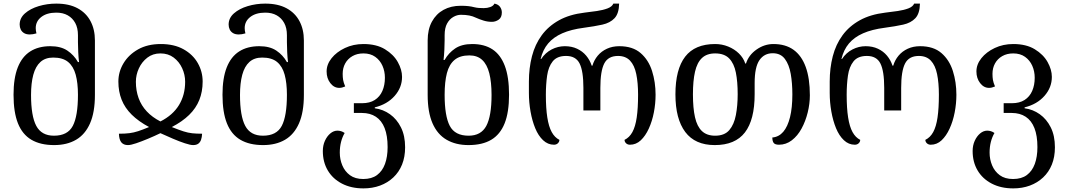

<svg xmlns="http://www.w3.org/2000/svg" viewBox="-20 -792 5916 1064"><path d="M280 12Q204 12 154 -17.5Q104 -47 79.5 -108.5Q55 -170 55 -267Q55 -359 78.5 -418.5Q102 -478 147.5 -507Q193 -536 259 -536Q317 -536 353.5 -511.5Q390 -487 412 -448H418Q415 -473 413.5 -503.5Q412 -534 412 -558V-597Q412 -637 397 -664.5Q382 -692 355.5 -707Q329 -722 292 -722Q240 -722 209 -698Q178 -674 178 -636Q178 -629 179 -622Q180 -615 182 -607Q172 -604 162.5 -602.5Q153 -601 145 -601Q126 -601 113.5 -608.5Q101 -616 95 -628.5Q89 -641 89 -656Q89 -692 118.5 -718Q148 -744 194.5 -758Q241 -772 292 -772Q362 -772 409.5 -746.5Q457 -721 481.5 -675Q506 -629 506 -568V-266Q506 -170 479 -108.5Q452 -47 401.5 -17.5Q351 12 280 12ZM279 -40Q355 -40 383.5 -94.5Q412 -149 412 -267Q412 -332 399.5 -378Q387 -424 357.5 -448.5Q328 -473 275 -473Q231 -473 204 -448.5Q177 -424 164.5 -377.5Q152 -331 152 -266Q152 -149 181 -94.5Q210 -40 279 -40Z M689 12Q665 12 652.5 -3Q640 -18 639 -51Q673 -51 697 -54Q721 -57 745.5 -65Q770 -73 806 -88Q748 -119 710 -156.5Q672 -194 654 -239.5Q636 -285 636 -340Q636 -394 664.5 -441.5Q693 -489 745.5 -518.5Q798 -548 871 -548Q945 -548 997 -519Q1049 -490 1076 -442.5Q1103 -395 1103 -340Q1103 -284 1084.5 -238Q1066 -192 1028 -155Q990 -118 932 -88Q972 -72 997 -64Q1022 -56 1045 -53.5Q1068 -51 1100 -51Q1099 -31 1094 -17Q1089 -3 1078.5 4.5Q1068 12 1050 12Q1035 12 1004.5 2Q974 -8 938 -23.5Q902 -39 869 -54Q836 -38 800 -23Q764 -8 734.5 2Q705 12 689 12ZM869 -119Q938 -154 972 -210Q1006 -266 1006 -339Q1006 -378 989.5 -414Q973 -450 942.5 -473Q912 -496 869 -496Q827 -496 796.5 -472.5Q766 -449 749.5 -413Q733 -377 733 -339Q733 -290 748 -248.5Q763 -207 793.5 -174.5Q824 -142 869 -119Z M1438 12Q1362 12 1312 -17.5Q1262 -47 1237.5 -108.5Q1213 -170 1213 -267Q1213 -359 1236.5 -418.5Q1260 -478 1305.5 -507Q1351 -536 1417 -536Q1475 -536 1511.5 -511.5Q1548 -487 1570 -448H1576Q1573 -473 1571.5 -503.5Q1570 -534 1570 -558V-597Q1570 -637 1555 -664.5Q1540 -692 1513.5 -707Q1487 -722 1450 -722Q1398 -722 1367 -698Q1336 -674 1336 -636Q1336 -629 1337 -622Q1338 -615 1340 -607Q1330 -604 1320.5 -602.5Q1311 -601 1303 -601Q1284 -601 1271.5 -608.5Q1259 -616 1253 -628.5Q1247 -641 1247 -656Q1247 -692 1276.5 -718Q1306 -744 1352.5 -758Q1399 -772 1450 -772Q1520 -772 1567.5 -746.5Q1615 -721 1639.5 -675Q1664 -629 1664 -568V-266Q1664 -170 1637 -108.5Q1610 -47 1559.5 -17.5Q1509 12 1438 12ZM1437 -40Q1513 -40 1541.5 -94.5Q1570 -149 1570 -267Q1570 -332 1557.5 -378Q1545 -424 1515.5 -448.5Q1486 -473 1433 -473Q1389 -473 1362 -448.5Q1335 -424 1322.5 -377.5Q1310 -331 1310 -266Q1310 -149 1339 -94.5Q1368 -40 1437 -40Z M1994 252Q1926 252 1875 225.5Q1824 199 1796.5 152.5Q1769 106 1769 45Q1769 14 1780.5 -11.5Q1792 -37 1810.5 -52.5Q1829 -68 1850 -68Q1860 -68 1870 -65Q1880 -62 1890 -55Q1877 -33 1870 -5.5Q1863 22 1863 54Q1863 91 1877 124.5Q1891 158 1919.5 179Q1948 200 1993 200Q2040 200 2069.5 178Q2099 156 2113.5 116.5Q2128 77 2128 23Q2128 -40 2111.5 -82Q2095 -124 2063 -145Q2031 -166 1986 -166H1941V-220H1986Q2029 -220 2057 -238Q2085 -256 2099 -288Q2113 -320 2113 -361Q2113 -397 2099.5 -427.5Q2086 -458 2059.5 -477Q2033 -496 1994 -496Q1959 -496 1933 -481Q1907 -466 1893 -440.5Q1879 -415 1879 -383Q1879 -364 1881.5 -349Q1884 -334 1893 -313Q1884 -309 1876 -307Q1868 -305 1860 -305Q1831 -305 1810.5 -331.5Q1790 -358 1790 -396Q1790 -435 1817.5 -469.5Q1845 -504 1891.5 -526Q1938 -548 1994 -548Q2066 -548 2113.5 -519Q2161 -490 2184.5 -448Q2208 -406 2208 -366Q2208 -307 2167 -260.5Q2126 -214 2057 -197V-192Q2103 -186 2141 -159Q2179 -132 2202 -86Q2225 -40 2225 24Q2225 78 2208 120Q2191 162 2159.5 191.5Q2128 221 2086 236.5Q2044 252 1994 252Z M2576 12Q2506 12 2455 -17.5Q2404 -47 2377 -108.5Q2350 -170 2350 -266V-568Q2350 -629 2373.5 -672Q2397 -715 2438 -737.5Q2479 -760 2533 -760Q2559 -760 2576 -758Q2593 -756 2608 -752Q2621 -749 2633 -748Q2645 -747 2661 -747Q2680 -747 2697 -753Q2714 -759 2720 -772Q2741 -768 2751 -754Q2761 -740 2761 -723Q2761 -695 2743.5 -683Q2726 -671 2706 -671Q2682 -671 2659.5 -678Q2637 -685 2617 -694Q2601 -702 2581 -706Q2561 -710 2534 -710Q2513 -710 2492 -698Q2471 -686 2457.5 -661.5Q2444 -637 2444 -597V-570Q2444 -546 2442.5 -515.5Q2441 -485 2438 -460H2444Q2466 -499 2502.5 -523.5Q2539 -548 2597 -548Q2664 -548 2709 -518.5Q2754 -489 2777.5 -427Q2801 -365 2801 -267Q2801 -170 2776.5 -108.5Q2752 -47 2702.5 -17.5Q2653 12 2576 12ZM2577 -40Q2646 -40 2675 -94.5Q2704 -149 2704 -266Q2704 -337 2691.5 -386Q2679 -435 2652 -460Q2625 -485 2581 -485Q2529 -485 2499 -460Q2469 -435 2456.5 -386.5Q2444 -338 2444 -267Q2444 -149 2472.5 -94.5Q2501 -40 2577 -40Z M3050 10Q3016 10 2989.5 -15Q2963 -40 2946 -81.5Q2929 -123 2920 -174Q2911 -225 2911 -277V-340Q2911 -415 2928 -480.5Q2945 -546 2982 -596.5Q3019 -647 3077.5 -679.5Q3136 -712 3219 -722Q3254 -726 3288 -731Q3322 -736 3347 -745.5Q3372 -755 3379 -772H3411Q3410 -717 3385.5 -691Q3361 -665 3318 -655.5Q3275 -646 3215 -638Q3145 -629 3096 -607.5Q3047 -586 3017.5 -551Q2988 -516 2976 -465H2979Q3002 -500 3037 -518Q3072 -536 3110 -536Q3148 -536 3178 -522Q3208 -508 3228.5 -483.5Q3249 -459 3259 -428H3263Q3272 -459 3292.5 -483.5Q3313 -508 3343.5 -522Q3374 -536 3412 -536Q3486 -536 3530 -498Q3574 -460 3593.5 -398.5Q3613 -337 3613 -267Q3613 -218 3603.5 -169Q3594 -120 3575.5 -79.5Q3557 -39 3531 -14.5Q3505 10 3471 10Q3458 10 3449.5 2Q3441 -6 3441 -17Q3468 -30 3484.5 -60Q3501 -90 3508.5 -141Q3516 -192 3516 -267Q3516 -333 3506 -381.5Q3496 -430 3471.5 -456Q3447 -482 3405 -482Q3350 -482 3328.5 -440Q3307 -398 3307 -305V-180H3213V-305Q3213 -398 3192 -440Q3171 -482 3117 -482Q3067 -482 3043 -452Q3019 -422 3012 -373Q3005 -324 3005 -267Q3005 -192 3013 -141Q3021 -90 3037.5 -60Q3054 -30 3080 -17Q3080 -6 3071.5 2Q3063 10 3050 10Z M3941 12Q3832 12 3777.5 -60.5Q3723 -133 3723 -269Q3723 -408 3777 -478Q3831 -548 3943 -548Q3981 -548 4015.5 -534Q4050 -520 4075 -495.5Q4100 -471 4110 -440H4114Q4129 -487 4172.5 -517.5Q4216 -548 4266 -548Q4333 -548 4377.5 -516Q4422 -484 4445 -421Q4468 -358 4468 -264Q4468 -217 4456 -168.5Q4444 -120 4422 -79.5Q4400 -39 4368 -14.5Q4336 10 4297 10Q4275 10 4267.5 0Q4260 -10 4260 -30Q4296 -33 4320.5 -61.5Q4345 -90 4358 -142.5Q4371 -195 4371 -269Q4371 -331 4362 -382.5Q4353 -434 4329.5 -465.5Q4306 -497 4262 -497Q4215 -497 4188.5 -458.5Q4162 -420 4162 -332V-270Q4162 -128 4108 -58Q4054 12 3941 12ZM3943 -40Q3995 -40 4021.5 -71Q4048 -102 4058 -154.5Q4068 -207 4068 -270Q4068 -339 4058 -389.5Q4048 -440 4021 -468Q3994 -496 3943 -496Q3897 -496 3870 -470.5Q3843 -445 3831.5 -394.5Q3820 -344 3820 -269Q3820 -193 3831.5 -142Q3843 -91 3870 -65.5Q3897 -40 3943 -40Z M4717 10Q4683 10 4656.5 -15Q4630 -40 4613 -81.5Q4596 -123 4587 -174Q4578 -225 4578 -277V-340Q4578 -415 4595 -480.5Q4612 -546 4649 -596.5Q4686 -647 4744.5 -679.5Q4803 -712 4886 -722Q4921 -726 4955 -731Q4989 -736 5014 -745.5Q5039 -755 5046 -772H5078Q5077 -717 5052.5 -691Q5028 -665 4985 -655.5Q4942 -646 4882 -638Q4812 -629 4763 -607.5Q4714 -586 4684.5 -551Q4655 -516 4643 -465H4646Q4669 -500 4704 -518Q4739 -536 4777 -536Q4815 -536 4845 -522Q4875 -508 4895.5 -483.5Q4916 -459 4926 -428H4930Q4939 -459 4959.5 -483.5Q4980 -508 5010.5 -522Q5041 -536 5079 -536Q5153 -536 5197 -498Q5241 -460 5260.5 -398.5Q5280 -337 5280 -267Q5280 -218 5270.5 -169Q5261 -120 5242.5 -79.5Q5224 -39 5198 -14.5Q5172 10 5138 10Q5125 10 5116.5 2Q5108 -6 5108 -17Q5135 -30 5151.5 -60Q5168 -90 5175.5 -141Q5183 -192 5183 -267Q5183 -333 5173 -381.5Q5163 -430 5138.5 -456Q5114 -482 5072 -482Q5017 -482 4995.5 -440Q4974 -398 4974 -305V-180H4880V-305Q4880 -398 4859 -440Q4838 -482 4784 -482Q4734 -482 4710 -452Q4686 -422 4679 -373Q4672 -324 4672 -267Q4672 -192 4680 -141Q4688 -90 4704.5 -60Q4721 -30 4747 -17Q4747 -6 4738.5 2Q4730 10 4717 10Z M5595 252Q5527 252 5476 225.5Q5425 199 5397.5 152.5Q5370 106 5370 45Q5370 14 5381.5 -11.5Q5393 -37 5411.5 -52.5Q5430 -68 5451 -68Q5461 -68 5471 -65Q5481 -62 5491 -55Q5478 -33 5471 -5.5Q5464 22 5464 54Q5464 91 5478 124.5Q5492 158 5520.5 179Q5549 200 5594 200Q5641 200 5670.5 178Q5700 156 5714.5 116.5Q5729 77 5729 23Q5729 -40 5712.5 -82Q5696 -124 5664 -145Q5632 -166 5587 -166H5542V-220H5587Q5630 -220 5658 -238Q5686 -256 5700 -288Q5714 -320 5714 -361Q5714 -397 5700.5 -427.5Q5687 -458 5660.5 -477Q5634 -496 5595 -496Q5560 -496 5534 -481Q5508 -466 5494 -440.5Q5480 -415 5480 -383Q5480 -364 5482.5 -349Q5485 -334 5494 -313Q5485 -309 5477 -307Q5469 -305 5461 -305Q5432 -305 5411.5 -331.5Q5391 -358 5391 -396Q5391 -435 5418.5 -469.5Q5446 -504 5492.5 -526Q5539 -548 5595 -548Q5667 -548 5714.5 -519Q5762 -490 5785.5 -448Q5809 -406 5809 -366Q5809 -307 5768 -260.5Q5727 -214 5658 -197V-192Q5704 -186 5742 -159Q5780 -132 5803 -86Q5826 -40 5826 24Q5826 78 5809 120Q5792 162 5760.5 191.5Q5729 221 5687 236.5Q5645 252 5595 252Z"/></svg>

Font: Noto Serif Georgian
Style: Regular
Weight: 400
Designer: Monotype Design Team, Akaki Razmadze
Foundry: Google LLC
Version: Version 2.002